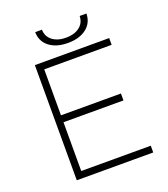

<svg xmlns="http://www.w3.org/2000/svg" viewBox="-156 -985 959 1095"><g transform="rotate(-20 323.5 -437.5)"><path d="M120 -699V0H584V-41H162V-337H526V-379H162V-658H571V-699ZM229.5 -785.5C257.8 -763.8 295.3 -753 342 -753C388 -753 425.2 -763.8 453.5 -785.5C481.8 -807.2 496.3 -837 497 -875H456C455.3 -847 444.5 -825 423.5 -809C402.5 -793 375.3 -785 342 -785C308 -785 280.5 -793 259.5 -809C238.5 -825 227.7 -847 227 -875H186C186.7 -837 201.2 -807.2 229.5 -785.5Z"/></g></svg>

Font: Montserrat Custom ExtraLight
Style: Regular
Weight: 300
Designer: Julieta Ulanovsky
Foundry: Julieta Ulanovsky
Version: Version 7.200